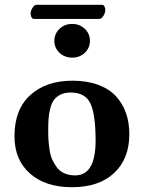

<svg xmlns="http://www.w3.org/2000/svg" viewBox="-20 -779 606 809"><path d="M209 -606.9C209 -587.1 216.2 -570.3 230.7 -556.6C245.2 -543 263 -536.1 284.2 -536.1C305.3 -536.1 323.1 -543 337.4 -556.6C351.7 -570.3 358.9 -587.1 358.9 -606.9C358.9 -627.1 351.6 -644 337.2 -657.7C322.7 -671.4 305 -678.2 284.2 -678.2C263 -678.2 245.2 -671.3 230.7 -657.5C216.2 -643.6 209 -626.8 209 -606.9ZM41 -205.1C41 -138.7 62.7 -86.3 106.2 -47.9C149.7 -9.4 208.7 9.8 283.2 9.8C359 9.8 418.3 -10.2 460.9 -50C503.6 -89.9 524.9 -144.5 524.9 -213.9C524.9 -246.1 520.3 -275.6 511 -302.2C501.7 -328.9 487.6 -352.6 468.8 -373.3C449.9 -394 424.8 -410.1 393.6 -421.6C362.3 -433.2 326.2 -439 285.2 -439C211.3 -439 152.1 -418.8 107.7 -378.4C63.2 -338.1 41 -280.3 41 -205.1ZM277.8 -389.2C318.8 -389.2 346.6 -373.7 361.1 -342.8C375.6 -311.8 382.8 -259.9 382.8 -187C382.8 -89 354.2 -40 296.9 -40C280.3 -40 265.5 -42.8 252.4 -48.3C239.4 -53.9 228.9 -61.8 220.9 -72C213 -82.3 206.3 -93.2 200.9 -104.7C195.6 -116.3 191.7 -129.8 189.2 -145.3C186.8 -160.7 185.1 -174.6 184.3 -187C183.5 -199.4 183.1 -213.1 183.1 -228C183.1 -247.9 183.6 -264.7 184.6 -278.6C185.5 -292.4 187.9 -306.8 191.7 -321.8C195.4 -336.8 200.6 -348.8 207.3 -357.9C213.9 -367 223.2 -374.5 235.1 -380.4C247 -386.2 261.2 -389.2 277.8 -389.2ZM397.9 -699.2C404.5 -699.2 410.4 -703.6 415.8 -712.4C421.1 -721.2 423.8 -729.3 423.8 -736.8C423.8 -741.7 422.6 -746.6 420.2 -751.5C417.7 -756.3 414.4 -758.8 410.2 -758.8H133.8C127.6 -758.8 121.9 -754.4 116.7 -745.6C111.5 -736.8 108.9 -729 108.9 -722.2C108.9 -716.6 110.1 -711.4 112.5 -706.5C115 -701.7 118.8 -699.2 124 -699.2Z"/></svg>

Font: Linux Biolinum G
Style: Bold
Weight: 700
Designer: Philipp H. Poll
Foundry: Philipp H. Poll
Version: Version 1.1.0